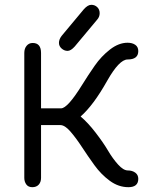

<svg xmlns="http://www.w3.org/2000/svg" viewBox="-20 -779 642 806"><path d="M293.9 -584Q277.3 -565.4 263.7 -565.4Q250 -565.4 238.8 -575.2Q227.5 -585 227.5 -599.1Q227.5 -613.3 238.3 -627.9L332 -740.2Q348.6 -758.8 363.3 -758.8Q377.9 -758.8 388.2 -749Q398.4 -739.3 398.4 -723.6Q398.4 -708 387.7 -696.3ZM233.4 -253.9H152.3V-32.2Q152.3 -14.6 142.6 -3.9Q132.8 6.8 115.7 6.8Q98.6 6.8 90.3 -4.9Q82 -16.6 82 -32.2V-556.6Q82 -575.2 91.8 -586.9Q101.6 -598.6 117.2 -598.6Q152.3 -598.6 152.3 -556.6V-324.2H236.3Q263.7 -324.2 324.2 -421.9Q349.6 -462.9 377.4 -502.9Q405.3 -543 441.9 -571.3Q478.5 -599.6 515.6 -599.6Q535.2 -599.6 547.9 -590.8Q560.5 -582 560.5 -564.5Q560.5 -529.3 515.6 -529.3Q480.5 -529.3 429.7 -439.5Q372.1 -336.9 318.4 -290Q349.6 -263.7 381.8 -221.7Q414.1 -179.7 433.6 -146.5Q453.1 -113.3 475.6 -88.4Q498 -63.5 516.6 -63.5Q535.2 -63.5 547.9 -54.2Q560.5 -44.9 560.5 -28.3Q560.5 6.8 519 6.8Q477.5 6.8 440.9 -20Q404.3 -46.9 376.5 -85.4Q348.6 -124 323.7 -162.1Q298.8 -200.2 275.4 -227.1Q252 -253.9 233.4 -253.9Z"/></svg>

Font: Jura
Style: DemiBold
Weight: 600
Version: Version 2.5